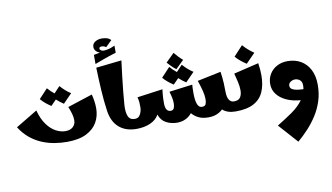

<svg xmlns="http://www.w3.org/2000/svg" viewBox="-116 -1213 3269 1889"><g transform="rotate(-10 1518.5 -268.0)"><path d="M481 7Q421 7 358.5 -3Q296 -13 235 -38Q174 -63 119 -107Q64 -151 20 -220L236 -350Q259 -264 299 -208.5Q339 -153 387.5 -126.5Q436 -100 484 -100Q533 -100 560 -125.5Q587 -151 587 -191Q587 -222 578 -254Q569 -286 552 -329L801 -410Q810 -374 815 -339Q820 -304 820 -269Q820 -193 785 -130.5Q750 -68 675 -30.5Q600 7 481 7ZM390 -368Q362 -386 335.5 -408Q309 -430 289 -454L376 -547Q392 -529 408 -513.5Q424 -498 442 -484L501 -547Q524 -521 548 -499.5Q572 -478 603 -458L515 -368Q497 -380 478.5 -394Q460 -408 444 -423Z M1177 0Q1070 0 1003.5 -57.5Q937 -115 921 -225Q906 -329 899.5 -443Q893 -557 890 -662L1146 -690Q1136 -613 1126.5 -533Q1117 -453 1110 -381Q1103 -309 1099 -254Q1094 -184 1110.5 -142Q1127 -100 1177 -100L1197 -50ZM889 -699V-790Q924 -797 952 -803Q925 -811 911 -828.5Q897 -846 897 -867Q897 -900 926 -918Q955 -936 992 -936Q1015 -936 1039.5 -930Q1064 -924 1083 -904L1021 -844Q1002 -859 979 -859Q969 -859 961 -855.5Q953 -852 953 -841Q953 -830 968.5 -820.5Q984 -811 1023 -818Q1049 -823 1064 -828.5Q1079 -834 1104 -845V-774Q1064 -762 1033 -751.5Q1002 -741 969 -729Q936 -717 889 -699Z M1177 0V-100Q1206 -100 1221.5 -118Q1237 -136 1243.5 -160.5Q1250 -185 1250 -202Q1250 -230 1248.5 -252Q1247 -274 1239 -305L1494 -340Q1491 -314 1489 -294.5Q1487 -275 1486 -254.5Q1485 -234 1485 -202Q1485 -117 1539 -117Q1562 -117 1571 -136Q1580 -155 1580 -183Q1580 -212 1575 -237.5Q1570 -263 1558 -304L1791 -334Q1790 -321 1789 -304Q1788 -287 1788 -252Q1788 -102 1847 -102Q1878 -102 1886.5 -121Q1895 -140 1895 -171Q1895 -209 1882.5 -257.5Q1870 -306 1851 -361L2087 -410Q2091 -382 2094 -355Q2097 -328 2099 -294.5Q2101 -261 2101 -212Q2101 -154 2119 -127Q2137 -100 2167 -100L2187 -50L2167 0Q2083 0 2037 -43Q2012 -18 1976 -3.5Q1940 11 1893 11Q1833 11 1793 -9.5Q1753 -30 1729 -60Q1703 -27 1665 -9Q1627 9 1580 9Q1522 9 1472.5 -17Q1423 -43 1402 -103Q1376 -54 1316 -27Q1256 0 1177 0ZM1664 -511Q1640 -528 1620 -548.5Q1600 -569 1580 -591L1664 -674Q1684 -650 1702 -630.5Q1720 -611 1745 -590ZM1612 -366Q1584 -384 1557.5 -406Q1531 -428 1511 -452L1598 -545Q1614 -527 1630 -511.5Q1646 -496 1664 -482L1723 -545Q1746 -519 1770 -497.5Q1794 -476 1825 -456L1737 -366Q1719 -378 1700.5 -392Q1682 -406 1666 -421Z M2167 0V-100Q2214 -100 2231.5 -127.5Q2249 -155 2249 -197Q2249 -236 2238.5 -282Q2228 -328 2217 -369L2467 -429Q2472 -397 2474.5 -366Q2477 -335 2477 -306Q2477 -211 2446.5 -142Q2416 -73 2348 -36.5Q2280 0 2167 0ZM2355 -443Q2326 -462 2297.5 -485Q2269 -508 2249 -533L2340 -631Q2365 -603 2390 -581Q2415 -559 2447 -537Z M2722 400 2551 209Q2630 161 2701.5 111.5Q2773 62 2816 2Q2735 -4 2674.5 -32Q2614 -60 2580.5 -104.5Q2547 -149 2547 -205Q2547 -261 2573.5 -305Q2600 -349 2647 -374Q2694 -399 2753 -399Q2828 -399 2885 -366Q2942 -333 2974.5 -270.5Q3007 -208 3007 -119Q3007 -32 2983 42.5Q2959 117 2918 181Q2877 245 2826.5 299.5Q2776 354 2722 400ZM2729 -157Q2729 -134 2748.5 -122Q2768 -110 2798 -105.5Q2828 -101 2861 -100Q2864 -119 2864 -139Q2864 -175 2842.5 -192Q2821 -209 2795 -209Q2772 -209 2750.5 -195Q2729 -181 2729 -157Z"/></g></svg>

Font: Marhey ExtraBold
Style: Regular
Weight: 800
Designer: Nur Syamsi & Bustanul Arifin
Foundry: Namelatype
Version: Version 1.000; ttfautohint (v1.8.4.7-5d5b)